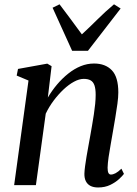

<svg xmlns="http://www.w3.org/2000/svg" viewBox="-20 -838 620 869"><path d="M196.5 -396.5Q215 -428 238.5 -455.8Q262 -483.5 289 -505Q316 -526.5 345.2 -538.5Q374.5 -550.5 405.5 -550.5Q457 -550.5 486.2 -520Q515.5 -489.5 515.5 -419.5Q515.5 -398.5 511.5 -368.5Q507.5 -338.5 501.8 -305.2Q496 -272 491 -242Q486.5 -214.5 481 -184.5Q475.5 -154.5 471.5 -126.8Q467.5 -99 467 -79Q467 -62.5 470.8 -55.2Q474.5 -48 482 -48Q491.5 -48 503 -54Q514.5 -60 529.5 -74.5L541 -51Q534.5 -42 518.5 -27.2Q502.5 -12.5 478.8 -1Q455 10.5 424 10.5Q403 10.5 389.2 3.2Q375.5 -4 368.5 -18Q361.5 -32 362 -52.5Q362.5 -66 365 -85.5Q367.5 -105 371.5 -128.5Q375.5 -152 380 -176.5Q384.5 -201 388.5 -223.5Q392.5 -246.5 396.8 -271Q401 -295.5 404.8 -320.2Q408.5 -345 410.8 -367.5Q413 -390 413 -408.5Q413 -436 407.5 -451.8Q402 -467.5 390.2 -474.2Q378.5 -481 359 -481Q338.5 -481 315 -468.2Q291.5 -455.5 268 -433.5Q244.5 -411.5 223.2 -383.2Q202 -355 187 -323.5L142.5 0H44L109 -473.5L55.5 -496L61.5 -526L194 -550L213.5 -538.5ZM306.5 -608 218 -803 249.5 -818.5Q273.5 -787 298.8 -752.8Q324 -718.5 350.5 -682.5Q387 -716 421 -750Q455 -784 496 -818.5L526 -799.5L378 -608Z"/></svg>

Font: Merriweather 60pt
Style: Italic
Weight: 400
Italic angle: -7.8°
Version: Version 2.101